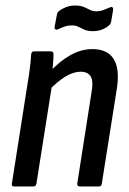

<svg xmlns="http://www.w3.org/2000/svg" viewBox="-20 -676 468 696"><path d="M270 0Q259 0 260 -10L312 -343Q319 -381 309 -398.5Q299 -416 272 -416Q247 -416 219 -399.5Q191 -383 155 -347L158 -413Q196 -454 235 -476Q274 -498 315 -498Q370 -498 392.5 -461.5Q415 -425 403 -351L349 -10Q348 0 338 0ZM32 0Q21 0 23 -10L79 -367Q85 -401 88.5 -431Q92 -461 93 -479Q94 -490 104 -490H164Q174 -490 174 -479Q174 -462 171.5 -435Q169 -408 166 -390L169 -371L112 -10Q110 0 101 0ZM317 -563Q298 -563 286 -568.5Q274 -574 264 -579Q254 -584 240 -584Q227 -584 215 -580Q203 -576 191 -570Q185 -567 181 -569.5Q177 -572 178 -579L186 -621Q187 -631 194 -636Q204 -644 219 -650Q234 -656 252 -656Q271 -656 283 -651Q295 -646 305.5 -640.5Q316 -635 329 -635Q342 -635 354.5 -639.5Q367 -644 378 -649Q384 -652 387.5 -649.5Q391 -647 390 -640L383 -598Q381 -588 374 -583Q365 -575 350 -569Q335 -563 317 -563Z"/></svg>

Font: Sofia Sans Condensed SemiBold
Style: Italic
Weight: 600
Italic angle: -9°
Version: Version 4.100